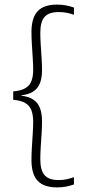

<svg xmlns="http://www.w3.org/2000/svg" viewBox="-20 -696 374 836"><path d="M302 -663V-631.5Q289.5 -636.5 272.8 -640Q256 -643.5 235.5 -643.5Q193 -643.5 174.2 -622.5Q155.5 -601.5 155.5 -553.5Q155.5 -532 157.2 -503.2Q159 -474.5 161 -444.8Q163 -415 163 -390.5Q163 -359.5 154.8 -336.2Q146.5 -313 127 -299Q107.5 -285 73 -281V-274.5L71.5 -279.5Q107 -275.5 126.8 -261.2Q146.5 -247 154.8 -223.2Q163 -199.5 163 -167.5Q163 -142.5 161 -112.5Q159 -82.5 157.2 -53.5Q155.5 -24.5 155.5 -3Q155.5 45.5 174.2 66.8Q193 88 235.5 88Q256.5 88 273 84Q289.5 80 302 75.5V107Q287.5 112.5 268.8 116.2Q250 120 228.5 120Q171 120 144 91.2Q117 62.5 117 1Q117 -24 118.8 -54.2Q120.5 -84.5 122.5 -113.8Q124.5 -143 124.5 -165Q124.5 -194.5 117.2 -214.8Q110 -235 91.2 -246.8Q72.5 -258.5 37.5 -261.5V-298Q72.5 -301 91.2 -312.5Q110 -324 117.2 -344Q124.5 -364 124.5 -392Q124.5 -414.5 122.5 -443.8Q120.5 -473 118.8 -502.8Q117 -532.5 117 -556.5Q117 -618 143.8 -647Q170.5 -676 228.5 -676Q250 -676 268.8 -672.2Q287.5 -668.5 302 -663Z"/></svg>

Font: Anek Odia ExtraLight
Style: Regular
Weight: 250
Designer: Yesha Goshar & Mahesh Sahu (Odia), Yesha Goshar (Latin)
Foundry: Ek Type
Version: Version 1.003